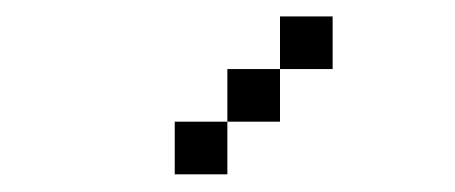

<svg xmlns="http://www.w3.org/2000/svg" viewBox="-20 -832 540 228"><path d="M375 -750V-812.5H312.5V-750H250V-687.5H187.5V-625H250V-687.5H312.5V-750Z"/></svg>

Font: UnifontExMono
Style: Regular
Weight: 500
Version: Version 15.0.06